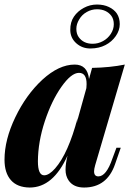

<svg xmlns="http://www.w3.org/2000/svg" viewBox="-21 -817 599 851"><path d="M147 -102.1Q147 -40 174.8 -40Q196.3 -40 223.1 -70.3Q281.7 -136.7 323.2 -294.9L318.4 -270.5L361.8 -426.3Q362.8 -432.1 362.8 -443.4Q363.3 -494.1 329.1 -494.1Q294.9 -494.1 251.5 -432.6Q208 -371.1 177.7 -279.8Q147.5 -188 147 -102.1ZM310.1 -530.8Q366.7 -530.8 373.5 -466.8L387.2 -516.1Q466.8 -517.6 532.2 -530.8L400.9 -85Q396 -67.9 396 -57.6Q396 -35.2 415 -35.2Q450.2 -35.2 477.1 -113.8L495.1 -162.1H514.2L488.8 -88.9Q453.1 14.2 351.6 14.2Q304.7 14.2 283.2 -17.1Q269.5 -37.1 269.5 -64.5Q269.5 -91.8 278.3 -127.4Q214.8 14.2 110.8 14.2Q55.7 13.7 27.3 -18.6Q-1 -50.8 -1 -108.9Q-1 -197.8 46.9 -297.4Q94.7 -397 167 -463.9Q240.2 -530.8 310.1 -530.8ZM483.4 -709.5Q483.4 -731.9 472.7 -746.6Q450.7 -775.9 408.7 -775.9Q384.8 -775.9 363.3 -763.7Q341.8 -751.5 330.1 -731Q317.4 -710.4 317.4 -689Q317.4 -667.5 327.6 -652.8Q348.6 -623 389.6 -623Q414.1 -623 435.5 -634.8Q457 -646.5 470.2 -667Q483.4 -687.5 483.4 -709.5ZM408.7 -796.9Q439 -796.9 461.4 -786.1Q484.4 -775.4 497.1 -756.8Q509.8 -737.3 509.8 -710Q509.8 -682.6 492.2 -657.2Q474.6 -631.8 446.3 -617.2Q418 -602.5 380.9 -602.1Q343.8 -601.6 317.4 -625Q291 -648.4 290.5 -683.6Q290 -718.8 306.6 -743.2Q323.2 -767.6 350.6 -782.2Q377.9 -796.9 408.7 -796.9Z"/></svg>

Font: PlayfairDisplay-BoldItalic
Style: Bold Italic
Weight: 700
Italic angle: -14.9847°
Designer: Claus Eggers Sørensen
Foundry: Claus Eggers Sørensen
Version: Version 1.002;PS 001.002;hotconv 1.0.70;makeotf.lib2.5.58329